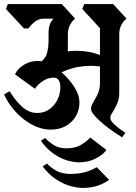

<svg xmlns="http://www.w3.org/2000/svg" viewBox="-42 -659 671 945"><path d="M328 -567Q314 -557 303 -537Q292 -517 292 -490V-422Q292 -418 292 -414Q292 -410 291 -406Q311 -409 330 -409Q364 -409 393 -404Q422 -399 450 -388V-497Q450 -502 450 -508Q450 -514 451 -519L363 -615L373 -639H515L581 -567Q566 -557 555.5 -537Q545 -517 545 -490V-203Q545 -171 534 -147Q523 -123 512 -106.5Q501 -90 501 -78Q501 -67 514.5 -53Q528 -39 545.5 -26Q563 -13 575 -5L559 17Q547 10 522 -7Q497 -24 470.5 -45.5Q444 -67 425 -88Q406 -109 406 -123Q406 -138 417 -155.5Q428 -173 439 -196.5Q450 -220 450 -252V-332Q428 -335 405 -335Q375 -335 339.5 -329Q304 -323 261 -303Q297 -272 323 -232Q349 -192 349 -154Q349 -119 332 -88.5Q315 -58 283 -39.5Q251 -21 206 -21Q162 -21 117.5 -44.5Q73 -68 36.5 -107Q0 -146 -22 -194L5 -210Q40 -155 72 -129Q104 -103 141 -103Q176 -103 201.5 -121.5Q227 -140 241 -168.5Q255 -197 255 -228Q255 -277 222 -277Q195 -277 170 -261Q145 -245 130 -222L32 -293Q44 -321 75.5 -340Q107 -359 143 -359Q148 -359 152.5 -358.5Q157 -358 162 -357Q185 -375 191 -403.5Q197 -432 197 -455V-497Q197 -543 221 -567H170Q149 -567 129 -551.5Q109 -536 98 -519H76L-13 -615L-3 -639H262ZM482 79Q466 102 429.5 121Q393 140 346 140Q321 140 288.5 130.5Q256 121 222.5 98Q189 75 159 34L180 20Q200 41 224.5 56Q249 71 286 71Q327 71 355 55Q383 39 402 18ZM495 226Q441 266 365 266Q339 266 304.5 256.5Q270 247 234.5 224Q199 201 168 160L189 146Q210 168 237.5 182.5Q265 197 305 197Q346 197 377.5 188Q409 179 434 164Z"/></svg>

Font: Jaini
Style: Regular
Weight: 400
Designer: Maithili Shingre, Girish Dalvi (Devanagari), Taresh Vohra (Latin)
Foundry: Ek Type
Version: Version 2.000; ttfautohint (v1.8.4.7-5d5b)